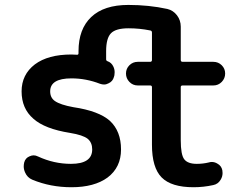

<svg xmlns="http://www.w3.org/2000/svg" viewBox="-20 -785 1040 794"><path d="M780.3 -10.7Q688.5 -10.7 648.4 -51.3Q608.4 -91.8 608.4 -186.5V-424.8Q608.4 -431.6 600.6 -431.6H549.8Q529.3 -431.6 515.1 -446.3Q501 -460.9 501 -481Q501 -501 515.1 -515.1Q529.3 -529.3 549.8 -529.3H600.6Q608.4 -529.3 608.4 -537.1V-650.4Q608.4 -658.2 600.6 -659.2Q556.6 -668 511.7 -668Q459 -668 439 -647.5Q418.9 -627 418.9 -573.2V-540Q418.9 -534.2 423.8 -532.2Q441.4 -526.4 449.2 -508.8Q454.1 -498 454.1 -486.3Q454.1 -480.5 453.1 -473.6L451.2 -466.8Q446.3 -448.2 428.7 -440.4Q419.9 -435.5 410.2 -435.5Q402.3 -435.5 393.6 -438.5Q335.9 -460.9 275.4 -460.9Q187.5 -460.9 187.5 -407.2Q187.5 -380.9 207 -367.2Q229.5 -351.6 283.2 -341.8Q388.7 -326.2 434.6 -285.2Q480.5 -242.2 480.5 -167Q480.5 -92.8 424.8 -50.8Q370.1 -10.7 275.4 -10.7Q188.5 -10.7 113.3 -42Q92.8 -50.8 84 -71.3Q78.1 -84 78.1 -96.7Q78.1 -104.5 80.1 -113.3Q85 -131.8 102.5 -138.7Q111.3 -142.6 119.1 -142.6Q127.9 -142.6 137.7 -137.7Q203.1 -107.4 273.4 -107.4Q361.3 -107.4 361.3 -167Q361.3 -195.3 342.8 -210.9Q323.2 -226.6 269.5 -235.4Q165 -252 118.2 -293.9Q69.3 -335.9 69.3 -407.2Q69.3 -476.6 124 -518.6Q178.7 -559.6 275.4 -559.6Q284.2 -559.6 297.9 -558.6Q304.7 -557.6 304.7 -565.4V-573.2Q304.7 -665 357.4 -714.8Q410.2 -764.6 510.7 -764.6Q595.7 -764.6 671.9 -748Q696.3 -742.2 711.9 -721.7Q727.5 -701.2 727.5 -674.8V-537.1Q727.5 -529.3 735.4 -529.3H862.3Q882.8 -529.3 897 -515.1Q911.1 -501 911.1 -481Q911.1 -460.9 897 -446.3Q882.8 -431.6 862.3 -431.6H735.4Q727.5 -431.6 727.5 -424.8V-205.1Q727.5 -144.5 742.2 -126Q756.8 -107.4 793.9 -107.4Q819.3 -107.4 843.8 -113.3Q849.6 -115.2 855.5 -115.2Q868.2 -115.2 878.9 -108.4Q895.5 -99.6 899.4 -81.1Q900.4 -75.2 900.4 -69.3Q900.4 -54.7 892.6 -42Q881.8 -23.4 861.3 -19.5Q821.3 -10.7 780.3 -10.7Z"/></svg>

Font: Rounded Mgen+ 1mn medium
Style: Regular
Weight: 500
Designer: [Source Han Sans]
Ryoko NISHIZUKA  (kana & ideographs); Paul D. Hunt (Latin, Greek & Cyrillic); Wenlong ZHANG  (bopomofo
Version: Version 1.059.20150602